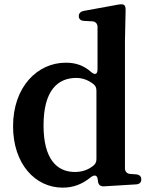

<svg xmlns="http://www.w3.org/2000/svg" viewBox="-20 -839 696 882"><path d="M268 23C317 23 358 7 396 -24C414 -38 427 -35 429 -14L430 -7C431 9 441 18 457 17L605 8C621 7 629 -1 629 -15C629 -29 620 -37 605 -38L578 -40C563 -41 554 -51 554 -66V-650L557 -792C557 -806 555 -812 550 -816C545 -820 536 -820 524 -818L365 -789C350 -786 342 -778 342 -765C342 -752 350 -744 366 -743L404 -741C419 -740 428 -730 428 -715V-520C428 -498 416 -493 399 -508C364 -539 327 -551 282 -551C152 -551 40 -440 40 -259C40 -87 141 23 268 23ZM180 -263C180 -423 245 -481 330 -481C358 -481 385 -472 410 -452C420 -444 423 -434 423 -422V-109C423 -97 420 -87 410 -79C385 -58 356 -49 324 -49C240 -49 180 -110 180 -263Z"/></svg>

Font: 寒蝉锦书宋Pro Soft
Style: Regular
Weight: 700
Designer: 寒蝉锦书宋{Warren} 思源宋体{Ryoko NISHIZUKA 西塚涼子 (kana & ideographs); Frank Grießhammer (Latin, Greek & Cyrillic); Wenlong ZHANG 
Foundry: Adobe & ChillType
Version: Version 2.000;Glyphs 3.1.1 (3135)